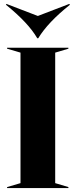

<svg xmlns="http://www.w3.org/2000/svg" viewBox="-20 -954 383 974"><path d="M16 -5 84 -25V-687L16 -707V-712H327V-707L260 -687V-25L327 -5V0H16ZM10 -930 13 -934 172 -873 331 -934 335 -930Q223 -841 174 -760H169Q124 -838 10 -930Z"/></svg>

Font: Nyght Serif Bold
Style: Regular
Weight: 700
Designer: Maksym Kobuzan
Version: Version 0.410